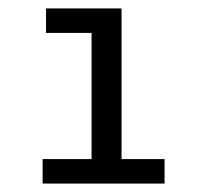

<svg xmlns="http://www.w3.org/2000/svg" viewBox="-20 -762 470 455"><path d="M370 -385V-327H81V-385H197V-684H89V-742H268V-385Z"/></svg>

Font: Idrija
Style: Regular
Weight: 500
Designer: Julieta Ulanovsky
Foundry: Julieta Ulanovsky
Version: Version 7.200